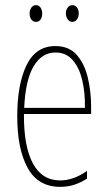

<svg xmlns="http://www.w3.org/2000/svg" viewBox="-20 -716 420 746"><path d="M195 -537Q248 -537 278 -503Q308 -469 321 -415Q334 -361 334 -301V-273H73Q72 -148 107.5 -81.5Q143 -15 214 -15Q266 -15 318 -52V-22Q297 -8 271 1Q245 10 214 10Q128 10 87.5 -63.5Q47 -137 47 -264Q47 -388 83 -462.5Q119 -537 195 -537ZM195 -512Q143 -512 111 -459Q79 -406 74 -297H310Q311 -356 299.5 -404.5Q288 -453 262.5 -482.5Q237 -512 195 -512ZM95 -663Q95 -676 101.5 -686Q108 -696 120 -696Q131 -696 137.5 -686.5Q144 -677 144 -663Q144 -649 137.5 -640Q131 -631 120 -631Q108 -631 101.5 -640.5Q95 -650 95 -663ZM236 -664Q236 -677 243 -686.5Q250 -696 261 -696Q272 -696 279 -687Q286 -678 286 -664Q286 -650 279 -640.5Q272 -631 261 -631Q250 -631 243 -641Q236 -651 236 -664Z"/></svg>

Font: Noto Sans Thai Looped ExtraCondensed Thin
Style: Regular
Weight: 100
Width: 2
Designer: Sasikarn Vongin, Ben Mitchell
Foundry: The Fontpad Ltd
Version: Version 1.001; ttfautohint (v1.8.4.7-5d5b)